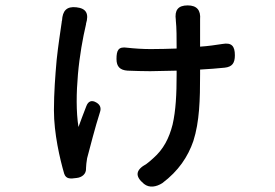

<svg xmlns="http://www.w3.org/2000/svg" viewBox="-20 -618 1020 712"><path d="M190 -395C185 -338 180 -274 180 -209C180 -123 202 -29 218 26C225 47 242 45 264 42C284 40 300 27 299 7C299 6 299 6 299 5C299 -3 301 -19 303 -31C313 -68 332 -144 351 -203C356 -218 351 -230 337 -238C320 -248 307 -243 300 -224C290 -197 278 -168 271 -147C262 -204 263 -274 269 -342C275 -411 287 -477 299 -528C299 -529 299 -529 299 -530C310 -566 301 -587 263 -591C227 -595 212 -578 210 -542C209 -540 209 -539 209 -537C204 -501 196 -452 190 -395ZM620 -156C607 -105 586 -64 548 -31C541 -24 532 -17 523 -10C483 12 479 35 514 64C534 80 560 75 582 61C642 16 677 -37 697 -95C720 -167 722 -249 722 -342V-360C755 -362 785 -364 813 -367C841 -370 851 -384 851 -413C851 -447 839 -461 805 -455C779 -451 752 -447 722 -445V-544C722 -545 722 -545 722 -546C725 -580 710 -598 676 -598C640 -598 627 -580 632 -544C632 -543 632 -543 632 -542C635 -515 635 -476 635 -438C604 -437 571 -436 539 -436C510 -436 479 -438 452 -441C419 -446 412 -432 412 -399C412 -371 425 -358 453 -356C480 -355 510 -354 537 -354L635 -356V-343C635 -269 632 -208 620 -156Z"/></svg>

Font: GenSenRounded2 TW M
Style: Regular
Weight: 500
Version: Version 2.100;PS 2.1;hotconv 16.6.51;makeotf.lib2.5.65220 DE